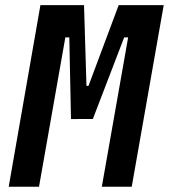

<svg xmlns="http://www.w3.org/2000/svg" viewBox="-20 -713 645 733"><path d="M13.2 0 134.3 -693.4H300.8L310.1 -385.3H317.9L433.1 -693.4H605L482.9 0H368.7L469.2 -570.3H454.1L334.5 -258.8H298.8L251 -258.3L244.6 -570.3H229.5L128.9 0Z"/></svg>

Font: CaskaydiaCove NFP SemiBold
Style: Italic
Weight: 600
Italic angle: -10°
Designer: Aaron Bell
Foundry: Saja Typeworks
Version: Version 2111.001; VTT 6.35;Nerd Fonts 3.1.1